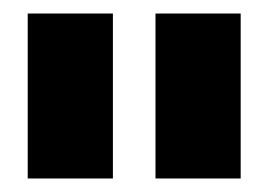

<svg xmlns="http://www.w3.org/2000/svg" viewBox="-20 -750 397 284"><path d="M336 -486V-730H210V-486ZM147 -486V-730H21V-486Z"/></svg>

Font: Secuela Black
Style: Regular
Weight: 900
Designer: Fernando Haro
Foundry: deFharo
Version: Version 1.704